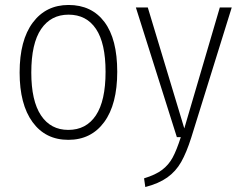

<svg xmlns="http://www.w3.org/2000/svg" viewBox="-20 -552 970 773"><path d="M452 -263Q452 -132 399.5 -60.5Q347 11 255 11Q163 11 111 -60.5Q59 -132 59 -260Q59 -390 112 -461Q165 -532 256 -532Q349 -532 400.5 -463.5Q452 -395 452 -263ZM106 -260Q106 -146 145 -87.5Q184 -29 255 -29Q327 -29 366 -87.5Q405 -146 405 -263Q405 -378 366.5 -435.5Q328 -493 256 -493Q185 -493 145.5 -435Q106 -377 106 -260ZM750 2Q731 62 709.5 100Q688 138 653.5 162.5Q619 187 565 201L560 166Q606 152 632.5 132Q659 112 675 82.5Q691 53 708 0H692L527 -522H575L722 -35L865 -522H913Z"/></svg>

Font: Fira Sans Condensed ExtraLight
Style: Regular
Weight: 275
Width: 3
Designer: Carrois Corporate & Edenspiekermann AG
Foundry: Carrois Corporate GbR & Edenspiekermann AG
Version: Version 4.203